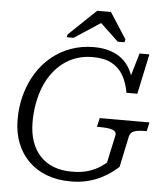

<svg xmlns="http://www.w3.org/2000/svg" viewBox="-61 -982 908 1053"><g transform="rotate(5 392.5 -455.5)"><path d="M131 -290Q131 -343 140 -392Q149 -441 166 -483.5Q183 -526 209 -561Q235 -596 268 -621Q301 -646 341.5 -659.5Q382 -673 429 -673Q493 -673 534 -651Q575 -629 598 -588.5Q621 -548 630 -494H690L737 -715H683L636 -556L657 -551Q650 -591 632.5 -624Q615 -657 587 -680Q559 -703 520 -715.5Q481 -728 431 -728Q363 -728 304 -706.5Q245 -685 197.5 -645.5Q150 -606 117 -552.5Q84 -499 66 -434Q48 -369 48 -298Q48 -226 70.5 -168Q93 -110 135 -68.5Q177 -27 235.5 -5Q294 17 366 17Q418 17 459.5 6.5Q501 -4 533.5 -20.5Q566 -37 589.5 -54.5Q613 -72 628 -86L664 -256Q669 -279 690 -286.5Q711 -294 746 -294H759L770 -343H496L485 -294H503Q532 -294 552.5 -290.5Q573 -287 583 -279Q593 -271 590 -255L557 -103Q549 -96 526 -80Q503 -64 464.5 -50.5Q426 -37 369 -37Q312 -37 268 -54Q224 -71 193.5 -104Q163 -137 147 -184Q131 -231 131 -290ZM507 -928H431L281 -785L277 -769H315L489 -883L435 -885L558 -769H595L599 -785Z"/></g></svg>

Font: Roboto Serif 20pt Light
Style: Italic
Weight: 300
Italic angle: -10°
Version: Version 1.007